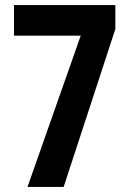

<svg xmlns="http://www.w3.org/2000/svg" viewBox="-20 -734 509 754"><path d="M88 0 297 -594H35V-714H433V-620L230 0Z"/></svg>

Font: Noto Sans Lao UI ExtCond
Style: Bold
Weight: 700
Width: 2
Designer: Monotype Design Team
Foundry: Monotype Imaging Inc.
Version: Version 2.000; ttfautohint (v1.8.4.7-5d5b)